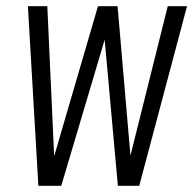

<svg xmlns="http://www.w3.org/2000/svg" viewBox="-20 -598 622 618"><path d="M103.5 0 69.8 -578.1H132.3L154.3 -95.2L295.4 -578.1H358.4L399.9 -97.2L520 -578.1H582L428.2 0H359.4L316.9 -470.2L177.2 0Z"/></svg>

Font: Oswald
Style: Light
Weight: 300
Designer: Vernon Adams
Foundry: Vernon Adams
Version: 3.0; ttfautohint (v0.95.6-bc232) -l 8 -r 50 -G 200 -x 0 -w "